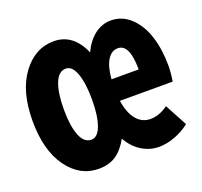

<svg xmlns="http://www.w3.org/2000/svg" viewBox="-99 -635 798 759"><g transform="rotate(-20 300.0 -255.5)"><path d="M194.8 12.2Q115.7 12.2 64 -59.3Q12.2 -130.9 12.2 -254.9Q12.2 -378.4 65.4 -450.7Q118.7 -522.9 198.2 -522.9Q279.3 -522.9 318.8 -432.1Q338.9 -475.6 370.1 -499.3Q401.4 -522.9 438 -522.9Q485.8 -522.9 521.5 -489Q557.1 -455.1 574.5 -400.1Q591.8 -345.2 591.8 -277.8Q591.8 -246.1 585.9 -211.9H363.8Q372.1 -158.7 395.3 -130.9Q418.5 -103 454.1 -103Q491.2 -103 527.8 -129.9L578.1 -36.1Q550.3 -13.7 514.9 -0.7Q479.5 12.2 448.2 12.2Q409.2 12.2 375.2 -9Q341.3 -30.3 319.8 -68.8Q297.4 -27.8 267.8 -7.8Q238.3 12.2 194.8 12.2ZM361.8 -303.2H476.1Q476.1 -410.2 426.8 -410.2Q400.4 -410.2 383.3 -383.3Q366.2 -356.4 361.8 -303.2ZM206.1 -106Q232.9 -106 247.6 -146.2Q262.2 -186.5 262.2 -254.9Q262.2 -323.2 247.6 -364Q232.9 -404.8 206.1 -404.8Q175.3 -404.8 159.7 -364.7Q144 -324.7 144 -254.9Q144 -185.5 159.7 -145.8Q175.3 -106 206.1 -106Z"/></g></svg>

Font: Office Code Pro D Bold
Style: Regular
Weight: 700
Designer: Nathan Rutzky & Paul D. Hunt
Foundry: Adobe Systems Incorporated
Version: Version 1.004;PS 001.004;hotconv 1.0.70;makeotf.lib2.5.58329